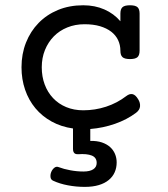

<svg xmlns="http://www.w3.org/2000/svg" viewBox="-20 -482 640 732"><path d="M258.3 7.8Q213.4 1.5 177 -18.6Q140.6 -38.6 115 -69.3Q89.4 -100.1 75.7 -139.9Q62 -179.7 62 -225.6Q62 -276.4 79.1 -319.6Q96.2 -362.8 127.2 -394.5Q158.2 -426.3 201.4 -444.1Q244.6 -461.9 297.4 -461.9Q341.8 -461.9 377.9 -446Q414.1 -430.2 439 -400.9V-430.2Q439 -447.3 447 -454.6Q455.1 -461.9 475.6 -461.9Q496.1 -461.9 504.2 -454.6Q512.2 -447.3 512.2 -430.2V-288.6Q512.2 -271.5 504.2 -264.2Q496.1 -256.8 475.6 -256.8Q455.1 -256.8 447 -264.2Q439 -271.5 439 -288.6Q439 -310.5 430.2 -329.1Q421.4 -347.7 404.1 -361.1Q386.7 -374.5 361.3 -382.1Q335.9 -389.6 302.2 -389.6Q266.6 -389.6 236.6 -377.4Q206.5 -365.2 185.1 -343.3Q163.6 -321.3 151.4 -291.3Q139.2 -261.2 139.2 -225.6Q139.2 -189.9 150.4 -159.9Q161.6 -129.9 182.4 -107.9Q203.1 -85.9 232.4 -73.7Q261.7 -61.5 297.4 -61.5Q342.3 -61.5 384.3 -75.2Q426.3 -88.9 461.4 -115.7Q474.1 -125.5 485.4 -123Q496.6 -120.6 506.8 -103.5Q515.1 -90.3 513.9 -76.4Q512.7 -62.5 498.5 -51.8Q463.9 -25.9 418.5 -10Q373 5.9 324.2 9.8V55.2Q349.6 54.7 368.4 61Q387.2 67.4 399.7 78.6Q412.1 89.8 418.5 105Q424.8 120.1 424.8 137.2Q424.8 157.7 417.2 174.8Q409.7 191.9 394.5 204.3Q379.4 216.8 356.7 223.6Q334 230.5 303.2 230.5Q270.5 230.5 239.3 224.6Q208 218.8 182.6 207Q173.8 203.1 172.6 193.4Q171.4 183.6 175.3 173.8Q179.2 164.1 187 157.7Q194.8 151.4 204.1 155.3Q223.1 162.6 248.3 167.2Q273.4 171.9 298.3 171.9Q322.8 171.9 335.7 163.3Q348.6 154.8 348.6 139.2Q348.6 118.7 330.1 111.1Q311.5 103.5 277.8 106Q274.4 106 271 105.5Q267.6 105 264.6 102.8Q261.7 100.6 260 96.4Q258.3 92.3 258.3 85.4Z"/></svg>

Font: Courier Prime
Style: Regular
Weight: 400
Designer: Alan Dague-Greene
Foundry: Quote-Unquote Apps
Version: Version 1.203